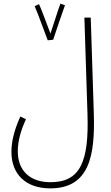

<svg xmlns="http://www.w3.org/2000/svg" viewBox="-20 -808 613 1058"><path d="M243 -586 273 -589C287 -631 328 -753 338 -779L313 -788C306 -771 276 -678 258 -623C240 -670 207 -761 195 -785L171 -774C190 -732 227 -626 243 -586ZM43 29C43 156 126 230 257 230C474 230 504 46 497 -182L480 -711H445L462 -182C471 84 422 196 258 196C146 196 78 133 78 26C78 -29 94 -88 123 -151L92 -166C52 -77 43 -17 43 29Z"/></svg>

Font: Noto Sans Arabic UI Cn XLt
Style: Regular
Weight: 200
Width: 3
Designer: Monotype Design Team, Nadine Chahine and Nizar Qandah
Foundry: Monotype Imaging Inc.
Version: Version 2.010